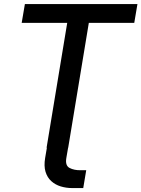

<svg xmlns="http://www.w3.org/2000/svg" viewBox="-20 -748 716 972"><path d="M324.7 0 315.9 51.3Q309.1 90.3 332.3 102.3Q355.5 114.3 388.2 113.8H416.5L401.4 204.1H346.2Q314.9 204.1 287.1 195.6Q259.3 187 239.3 168.7Q219.2 150.4 210.4 121.3Q201.7 92.3 208.5 51.8L217.3 0ZM89.8 -632.3 106 -727.5H675.8L659.7 -632.3H429.7L325.2 0H215.8L320.3 -632.3Z"/></svg>

Font: Inter 28pt Medium
Style: Italic
Weight: 500
Italic angle: -9.3988°
Designer: Rasmus Andersson
Foundry: rsms
Version: Version 4.001;git-66647c0bb